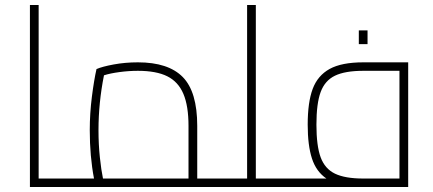

<svg xmlns="http://www.w3.org/2000/svg" viewBox="-20 -750 1737 770"><path d="M255 -17Q255 -8 251 -4Q247 0 235 0H100V-730H135V-34H235Q247 -34 251 -29.5Q255 -25 255 -17Z M891 -17Q891 -8 887 -4Q883 0 871 0H235Q223 0 219 -4Q215 -8 215 -17Q215 -25 219 -29.5Q223 -34 235 -34H357Q340 -123 340 -228Q340 -295 348.5 -362Q357 -429 367 -473Q390 -483 436 -491.5Q482 -500 533 -500Q655 -500 713 -441Q771 -382 771 -245V-34H871Q883 -34 887 -29.5Q891 -25 891 -17ZM736 -34V-245Q736 -325 715.5 -373.5Q695 -422 651 -444Q607 -466 533 -466Q497 -466 459.5 -461Q422 -456 397 -448Q375 -338 375 -228Q375 -171 380.5 -119Q386 -67 393 -34Z M1126 -17Q1126 -8 1122 -4Q1118 0 1106 0H871Q859 0 855 -4Q851 -8 851 -17Q851 -25 855 -29.5Q859 -34 871 -34H971V-730H1006V-34H1106Q1118 -34 1122 -29.5Q1126 -25 1126 -17Z M1617 -500V0H1106Q1094 0 1090 -4Q1086 -8 1086 -17Q1086 -25 1090 -29.5Q1094 -34 1106 -34H1289Q1248 -62 1231 -114.5Q1214 -167 1214 -250Q1214 -340 1234 -393.5Q1254 -447 1302 -473.5Q1350 -500 1437 -500ZM1582 -34V-466H1437Q1364 -466 1323.5 -446.5Q1283 -427 1266 -381Q1249 -335 1249 -250Q1249 -165 1266 -119Q1283 -73 1323.5 -53.5Q1364 -34 1437 -34ZM1419 -628H1454V-573H1419Z"/></svg>

Font: Cairo ExtraLight
Style: Regular
Weight: 275
Designer: Mohamed Gaber, Accademia di Belle Arti di Urbino and others
Foundry: Kief Type Foundry, Accademia di Belle Arti di Urbino and others
Version: Version 3.011